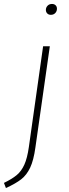

<svg xmlns="http://www.w3.org/2000/svg" viewBox="-66 -754 348 971"><path d="M-46 171Q-5 151 18.5 131.5Q42 112 57 79Q72 46 80 -11L152 -520H186L113 -8Q104 57 86.5 94Q69 131 41.5 152.5Q14 174 -36 197ZM166 -704Q166 -716 174.5 -725Q183 -734 197 -734Q208 -734 215 -727.5Q222 -721 222 -710Q222 -697 213.5 -688Q205 -679 191 -679Q180 -679 173 -686Q166 -693 166 -704Z"/></svg>

Font: FiraGO UltraLight
Style: Italic
Weight: 200
Italic angle: -8°
Designer: bBox Type GmbH
Foundry: bBox Type GmbH
Version: Version 1.001